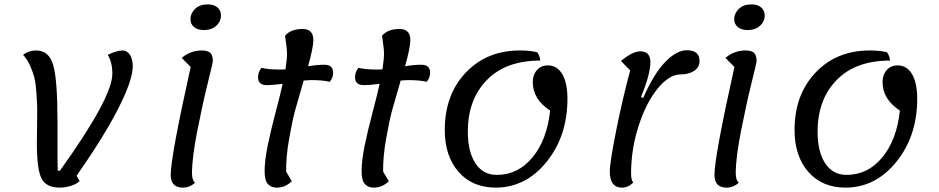

<svg xmlns="http://www.w3.org/2000/svg" viewBox="-20 -830 4278 875"><path d="M252 25Q190 25 169 -17Q148 -59 148 -178Q148 -200 149 -255.5Q150 -311 149.5 -336Q149 -361 146 -406Q143 -451 136.5 -476.5Q130 -502 117 -531Q104 -560 85 -580Q111 -600 144 -600Q204 -600 223 -532Q242 -464 242 -275Q242 -219 242 -177Q242 -135 242 -114Q242 -93 242.5 -80Q243 -67 243 -61Q243 -55 243 -52H253Q492 -385 492 -494Q492 -546 471 -580Q512 -600 538 -600Q559 -600 572 -580.5Q585 -561 585 -528Q585 -465 519 -335.5Q453 -206 329 -29L343 -5Q331 8 304.5 16.5Q278 25 252 25Z M909 -693Q881 -693 864.5 -706.5Q848 -720 848 -743Q848 -769 869 -789.5Q890 -810 926 -810Q955 -810 971 -796Q987 -782 987 -760Q987 -732 965.5 -712.5Q944 -693 909 -693ZM813 25Q758 25 758 -33Q758 -116 849 -525L808 -566Q848 -600 900 -600Q927 -600 938.5 -589Q950 -578 950 -550Q950 -545 926.5 -450Q903 -355 879 -233Q855 -111 855 -40Q855 -9 869 3Q844 25 813 25Z M1241 25Q1216 25 1201 9Q1186 -7 1186 -50Q1186 -97 1199 -162Q1212 -227 1236 -318Q1260 -409 1268 -448Q1222 -442 1197 -442Q1156 -442 1156 -477Q1156 -503 1172 -521Q1200 -513 1262 -513Q1275 -513 1281 -514Q1288 -560 1288 -585Q1288 -611 1279 -667Q1305 -698 1359 -698Q1408 -698 1408 -647Q1408 -614 1384 -528Q1426 -535 1458 -535Q1498 -535 1498 -499Q1498 -474 1482 -457Q1454 -465 1396 -465Q1386 -465 1364 -463Q1339 -378 1325.5 -329Q1312 -280 1297.5 -197Q1283 -114 1284 -48L1310 -4Q1280 25 1241 25Z M1683 25Q1658 25 1643 9Q1628 -7 1628 -50Q1628 -97 1641 -162Q1654 -227 1678 -318Q1702 -409 1710 -448Q1664 -442 1639 -442Q1598 -442 1598 -477Q1598 -503 1614 -521Q1642 -513 1704 -513Q1717 -513 1723 -514Q1730 -560 1730 -585Q1730 -611 1721 -667Q1747 -698 1801 -698Q1850 -698 1850 -647Q1850 -614 1826 -528Q1868 -535 1900 -535Q1940 -535 1940 -499Q1940 -474 1924 -457Q1896 -465 1838 -465Q1828 -465 1806 -463Q1781 -378 1767.5 -329Q1754 -280 1739.5 -197Q1725 -114 1726 -48L1752 -4Q1722 25 1683 25Z M2239 25Q2133 25 2070 -46.5Q2007 -118 2007 -238Q2007 -398 2102.5 -499Q2198 -600 2350 -600Q2395 -600 2428 -592Q2440 -577 2442 -554Q2285 -554 2198.5 -465Q2112 -376 2112 -230Q2112 -139 2146.5 -86Q2181 -33 2244 -33Q2341 -33 2407 -113Q2473 -193 2487 -326Q2408 -378 2408 -456Q2408 -489 2427 -510.5Q2446 -532 2476 -532Q2519 -532 2542.5 -492Q2566 -452 2566 -380Q2566 -210 2471 -92.5Q2376 25 2239 25Z M2815 25Q2759 25 2759 -48Q2759 -90 2788.5 -237Q2818 -384 2852 -509L2810 -552Q2862 -596 2898 -596Q2944 -596 2944 -547Q2944 -491 2901 -388L2911 -383Q2959 -493 3011 -547Q3063 -601 3110 -601Q3168 -601 3168 -552Q3168 -524 3144 -507.5Q3120 -491 3083 -491Q3029 -491 2976 -425Q2923 -359 2889.5 -253.5Q2856 -148 2856 -40Q2856 -9 2866 2Q2843 25 2815 25Z M3387 -693Q3359 -693 3342.5 -706.5Q3326 -720 3326 -743Q3326 -769 3347 -789.5Q3368 -810 3404 -810Q3433 -810 3449 -796Q3465 -782 3465 -760Q3465 -732 3443.5 -712.5Q3422 -693 3387 -693ZM3291 25Q3236 25 3236 -33Q3236 -116 3327 -525L3286 -566Q3326 -600 3378 -600Q3405 -600 3416.5 -589Q3428 -578 3428 -550Q3428 -545 3404.5 -450Q3381 -355 3357 -233Q3333 -111 3333 -40Q3333 -9 3347 3Q3322 25 3291 25Z M3833 25Q3727 25 3664 -46.5Q3601 -118 3601 -238Q3601 -398 3696.5 -499Q3792 -600 3944 -600Q3989 -600 4022 -592Q4034 -577 4036 -554Q3879 -554 3792.5 -465Q3706 -376 3706 -230Q3706 -139 3740.5 -86Q3775 -33 3838 -33Q3935 -33 4001 -113Q4067 -193 4081 -326Q4002 -378 4002 -456Q4002 -489 4021 -510.5Q4040 -532 4070 -532Q4113 -532 4136.5 -492Q4160 -452 4160 -380Q4160 -210 4065 -92.5Q3970 25 3833 25Z"/></svg>

Font: Lemonada Light
Style: Regular
Weight: 300
Designer: Mohamed Gaber (Arabic), Eduardo Tunni (Latin)
Foundry: Kief Type Foundry
Version: Version 4.004